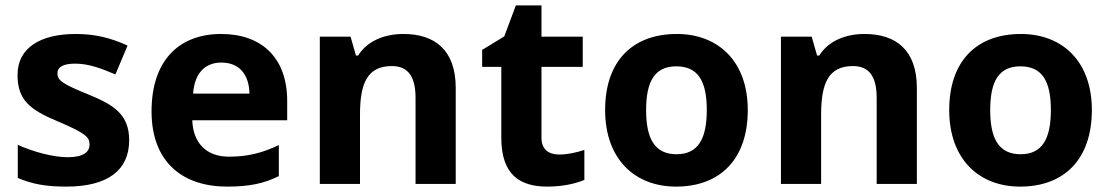

<svg xmlns="http://www.w3.org/2000/svg" viewBox="-20 -682 4114 712"><path d="M459 -162C459 -259 400 -294 307 -332C211 -371 193 -384 193 -410C193 -434 215 -446 259 -446C308 -446 354 -429 408 -406L453 -513C388 -543 329 -556 261 -556C130 -556 45 -505 45 -404C45 -311 91 -275 194 -232C300 -187 312 -173 312 -146C312 -118 289 -99 231 -99C179 -99 105 -118 46 -145V-22C101 1 150 10 226 10C380 10 459 -51 459 -162Z M800 -556C646 -556 542 -460 542 -269C542 -80 658 10 822 10C906 10 960 -2 1014 -29V-144C953 -115 899 -101 829 -101C745 -101 696 -152 693 -236H1045V-308C1045 -467 951 -556 800 -556ZM801 -450C871 -450 904 -401 905 -335H696C702 -414 743 -450 801 -450Z M1476 -556C1408 -556 1343 -532 1308 -476H1300L1280 -546H1166V0H1315V-257C1315 -373 1342 -437 1433 -437C1494 -437 1521 -397 1521 -319V0H1670V-356C1670 -496 1593 -556 1476 -556Z M2053 -109C2014 -109 1988 -129 1988 -171V-434H2141V-546H1988V-662H1893L1850 -547L1768 -497V-434H1839V-171C1839 -30 1912 10 2010 10C2066 10 2115 -1 2147 -15V-126C2116 -116 2086 -109 2053 -109Z M2753 -274C2753 -455 2643 -556 2490 -556C2325 -556 2224 -455 2224 -274C2224 -92 2334 10 2487 10C2651 10 2753 -92 2753 -274ZM2376 -274C2376 -382 2409 -436 2488 -436C2568 -436 2601 -382 2601 -274C2601 -166 2568 -110 2489 -110C2409 -110 2376 -166 2376 -274Z M3186 -556C3118 -556 3053 -532 3018 -476H3010L2990 -546H2876V0H3025V-257C3025 -373 3052 -437 3143 -437C3204 -437 3231 -397 3231 -319V0H3380V-356C3380 -496 3303 -556 3186 -556Z M4029 -274C4029 -455 3919 -556 3766 -556C3601 -556 3500 -455 3500 -274C3500 -92 3610 10 3763 10C3927 10 4029 -92 4029 -274ZM3652 -274C3652 -382 3685 -436 3764 -436C3844 -436 3877 -382 3877 -274C3877 -166 3844 -110 3765 -110C3685 -110 3652 -166 3652 -274Z"/></svg>

Font: Noto Sans Adlam
Style: Bold
Weight: 700
Designer: Mark Jamra, Neil Patel
Foundry: JamraPatel LLC
Version: Version 3.001